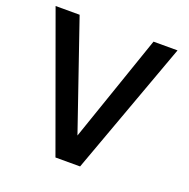

<svg xmlns="http://www.w3.org/2000/svg" viewBox="-119 -775 878 890"><g transform="rotate(20 320.0 -330.0)"><path d="M368 0H246.5L7 -660H125.5L307.5 -130.5L490 -660H608.5Z"/></g></svg>

Font: League Spartan Medium
Style: Regular
Weight: 500
Foundry: The League of Moveable Type
Version: Version 2.002